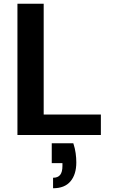

<svg xmlns="http://www.w3.org/2000/svg" viewBox="-20 -720 609 1024"><path d="M73 0V-700H213V-109H518V0ZM263 284V228Q289 228 301 212.5Q313 197 313 165V150H256V44H371Q380 71 383.5 97Q387 123 387 146Q387 210 356 247Q325 284 263 284Z"/></svg>

Font: DM Sans 10pt ExtraBold
Style: Regular
Weight: 800
Version: Version 4.004;gftools[0.9.30]